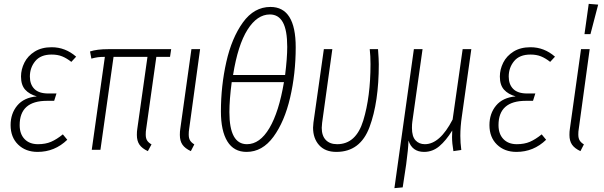

<svg xmlns="http://www.w3.org/2000/svg" viewBox="-20 -777 3132 996"><path d="M35 -128Q35 -188 69.5 -229.5Q104 -271 171 -277Q132 -288 110.5 -312Q89 -336 89 -380Q89 -417 106.5 -452Q124 -487 160 -509.5Q196 -532 248 -532Q319 -532 375 -483L350 -456Q326 -475 302.5 -484.5Q279 -494 248 -494Q191 -494 163 -460Q135 -426 135 -380Q135 -339 158.5 -315.5Q182 -292 231 -292H273L261 -254H224Q82 -254 82 -128Q82 -82 107.5 -55.5Q133 -29 177 -29Q216 -29 245 -41.5Q274 -54 306 -80L329 -52Q264 11 175 11Q113 11 74 -27Q35 -65 35 -128Z M738 -106Q736 -96 736 -79Q736 -60 743 -48.5Q750 -37 766 -28L747 7Q717 -7 703.5 -26.5Q690 -46 690 -77Q690 -96 692 -107L745 -482H569L501 0H456L524 -482Q501 -482 487 -480Q473 -478 454 -473L447 -510Q483 -522 542 -522H868L862 -482H791Z M961 -106Q959 -96 959 -79Q959 -60 966 -48.5Q973 -37 988 -28L970 7Q940 -7 926.5 -26.5Q913 -46 913 -77Q913 -96 915 -107L973 -522H1018Z M1514 -532Q1514 -395 1485 -270.5Q1456 -146 1398.5 -67.5Q1341 11 1259 11Q1193 11 1159.5 -43.5Q1126 -98 1126 -199Q1126 -331 1154 -455.5Q1182 -580 1240 -660.5Q1298 -741 1383 -741Q1514 -741 1514 -532ZM1189 -388H1459Q1470 -476 1470 -534Q1470 -620 1447.5 -661Q1425 -702 1380 -702Q1314 -702 1264 -623Q1214 -544 1189 -388ZM1182 -351Q1170 -260 1170 -195Q1170 -29 1261 -29Q1328 -29 1377.5 -112.5Q1427 -196 1453 -351Z M1945 -444Q1945 -247 1897 -118Q1849 11 1725 11Q1667 11 1635.5 -24Q1604 -59 1604 -115Q1604 -123 1606 -141L1660 -522H1704L1651 -140Q1649 -122 1649 -114Q1649 -73 1670 -51Q1691 -29 1729 -29Q1827 -29 1864.5 -152Q1902 -275 1902 -444Q1902 -487 1898 -522H1941Q1945 -468 1945 -444Z M2368 -72Q2368 -36 2373 1L2332 7Q2325 -34 2325 -66Q2325 -87 2326 -100Q2294 -48 2259 -18.5Q2224 11 2180 11Q2118 11 2099 -48Q2098 -4 2087 76L2069 195L2026 199L2127 -522H2172L2119 -146Q2117 -134 2117 -113Q2117 -69 2135.5 -49Q2154 -29 2184 -29Q2262 -29 2328 -157L2380 -522H2425L2376 -174Q2368 -121 2368 -72Z M2519 -128Q2519 -188 2553.5 -229.5Q2588 -271 2655 -277Q2616 -288 2594.5 -312Q2573 -336 2573 -380Q2573 -417 2590.5 -452Q2608 -487 2644 -509.5Q2680 -532 2732 -532Q2803 -532 2859 -483L2834 -456Q2810 -475 2786.5 -484.5Q2763 -494 2732 -494Q2675 -494 2647 -460Q2619 -426 2619 -380Q2619 -339 2642.5 -315.5Q2666 -292 2715 -292H2757L2745 -254H2708Q2566 -254 2566 -128Q2566 -82 2591.5 -55.5Q2617 -29 2661 -29Q2700 -29 2729 -41.5Q2758 -54 2790 -80L2813 -52Q2748 11 2659 11Q2597 11 2558 -27Q2519 -65 2519 -128Z M2982 -106Q2980 -96 2980 -79Q2980 -60 2987 -48.5Q2994 -37 3009 -28L2991 7Q2961 -7 2947.5 -26.5Q2934 -46 2934 -77Q2934 -96 2936 -107L2994 -522H3039ZM3034 -757 3083 -753 3043 -600H3012Z"/></svg>

Font: Fira Sans Extra Condensed ExtraLight
Style: Italic
Weight: 275
Width: 3
Italic angle: -8°
Designer: Carrois Corporate & Edenspiekermann AG
Foundry: Carrois Corporate GbR & Edenspiekermann AG
Version: Version 4.203